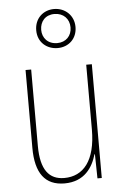

<svg xmlns="http://www.w3.org/2000/svg" viewBox="-56 -836 570 886"><g transform="rotate(-5 229.0 -393.0)"><path d="M230 -615C281 -615 320 -651 320 -705C320 -758 280 -796 228 -796C178 -796 138 -760 138 -705C138 -649 180 -615 230 -615ZM230 -638C186 -638 161 -668 161 -705C161 -744 186 -773 228 -773C269 -773 297 -745 297 -705C297 -666 270 -638 230 -638ZM380 -527H354V-227C354 -82 296 -15 208 -15C138 -15 99 -62 99 -173V-527H73V-166C73 -49 117 10 207 10C300 10 339 -53 356 -112H358L360 0H380Z"/></g></svg>

Font: Noto Sans Kannada Condensed Thin
Style: Regular
Weight: 100
Width: 3
Designer: Jelle Bosma - Monotype Design Team
Foundry: Monotype Imaging Inc.
Version: Version 2.005